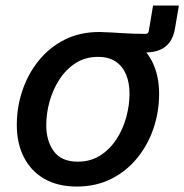

<svg xmlns="http://www.w3.org/2000/svg" viewBox="-20 -666 669 697"><path d="M333 -481.4 344.2 -549.8Q364.7 -549.3 384.8 -548.1Q404.8 -546.9 425 -545.7Q445.3 -544.4 466.1 -543.7Q486.8 -543 507.3 -543Q518.1 -543 520 -552.7L535.6 -646H629.4L615.2 -562.5Q610.4 -532.7 596.4 -513.4Q582.5 -494.1 560.3 -484.9Q538.1 -475.6 508.8 -475.6Q465.8 -475.6 420.9 -478.5Q376 -481.4 333 -481.4ZM258.8 11.2Q190.4 11.2 141.8 -16.4Q93.3 -43.9 67.1 -94.5Q41 -145 41 -212.4Q41 -277.3 61.5 -337.9Q82 -398.4 120.8 -446.3Q159.7 -494.1 214.8 -522Q270 -549.8 339.4 -549.8Q407.7 -549.8 456.5 -522.2Q505.4 -494.6 531.5 -444.1Q557.6 -393.6 557.6 -325.7Q557.6 -259.8 537.1 -199.5Q516.6 -139.2 477.5 -91.6Q438.5 -43.9 383.3 -16.4Q328.1 11.2 258.8 11.2ZM262.2 -79.1Q309.1 -79.1 344.2 -101.8Q379.4 -124.5 403.1 -161.1Q426.8 -197.8 438.5 -241.2Q450.2 -284.7 450.2 -325.7Q450.2 -364.7 438 -394.8Q425.8 -424.8 400.6 -442.1Q375.5 -459.5 335.9 -459.5Q289.6 -459.5 254.4 -436.8Q219.2 -414.1 195.6 -377.4Q171.9 -340.8 159.9 -297.4Q147.9 -253.9 147.9 -211.9Q147.9 -154.3 175.5 -116.7Q203.1 -79.1 262.2 -79.1Z"/></svg>

Font: Inter 16pt Medium
Style: Italic
Weight: 500
Italic angle: -9.3988°
Version: Version 4.001;git-66647c0bb